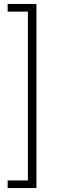

<svg xmlns="http://www.w3.org/2000/svg" viewBox="-20 -750 300 968"><path d="M18.6 198.2H163.6V-730H18.6V-691.4H120.6V159.7H18.6Z"/></svg>

Font: Now Light
Style: Regular
Weight: 300
Designer: Alfredo Marco Pradil
Foundry: Alfredo Marco Pradil
Version: Version 1.200;hotconv 1.0.109;makeotfexe 2.5.65596